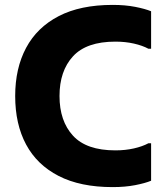

<svg xmlns="http://www.w3.org/2000/svg" viewBox="-20 -752 688 784"><path d="M42 -360Q42 -473 86.5 -556.5Q131 -640 219.5 -686Q308 -732 440 -732Q491 -732 532 -724Q573 -716 597 -706V-553H586Q562 -566 527 -574Q492 -582 451 -582Q333 -582 278 -522Q223 -462 223 -360Q223 -258 278 -198Q333 -138 451 -138Q492 -138 527 -146Q562 -154 586 -167H597V-14Q573 -4 532 4Q491 12 440 12Q308 12 219.5 -33.5Q131 -79 86.5 -162Q42 -245 42 -360Z"/></svg>

Font: Kufam
Style: Bold
Weight: 700
Designer: Wael Morcos, Artur Schmal
Foundry: Original Type
Version: Version 1.300; ttfautohint (v1.8.3)